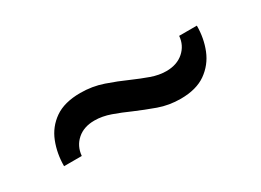

<svg xmlns="http://www.w3.org/2000/svg" viewBox="-21 -584 658 484"><g transform="rotate(-30 308.0 -342.0)"><path d="M414.5 -272.5Q381 -272.5 351 -283.2Q321 -294 293 -306Q268.5 -317 244.5 -325.5Q220.5 -334 198 -334Q167 -334 147.8 -317Q128.5 -300 126 -272.5H74.5Q74.5 -309 87 -341Q99.5 -373 127.5 -392.5Q155.5 -412 202 -412Q236.5 -412 267.8 -401.2Q299 -390.5 328 -377.5Q352 -367 374.5 -359Q397 -351 418 -351Q449 -351 468.5 -368.2Q488 -385.5 490 -412H541.5Q541.5 -375.5 528.8 -343.8Q516 -312 488 -292.2Q460 -272.5 414.5 -272.5Z"/></g></svg>

Font: Overpass Mono Light
Style: Regular
Weight: 400
Monospace: yes
Version: Version 4.000